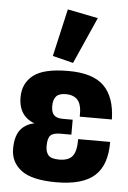

<svg xmlns="http://www.w3.org/2000/svg" viewBox="-52 -752 533 800"><g transform="rotate(5 214.0 -352.0)"><path d="M213.4 8.8Q323.7 8.8 373.8 -36.4Q423.8 -81.5 422.9 -178.2H289.1Q289.6 -127.9 273.2 -107.2Q256.8 -86.4 217.8 -86.4Q184.1 -86.4 172.4 -99.6Q160.6 -112.8 160.6 -138.7Q160.6 -170.4 171.9 -182.4Q183.1 -194.3 213.4 -194.3H259.3V-256.8H216.8Q190.9 -257.3 180.2 -269.3Q169.4 -281.2 169.4 -306.6Q169.4 -333 181.4 -346.7Q193.4 -360.4 221.7 -360.4Q255.9 -360.4 272.5 -340.3Q289.1 -320.3 287.6 -272H421.9Q419.9 -365.7 372.8 -411.9Q325.7 -458 223.1 -457.5Q121.1 -457.5 77.9 -423.6Q34.7 -389.6 34.7 -331.5Q34.7 -286.6 56.9 -258.8Q79.1 -231 125.5 -220.7V-230Q79.1 -229.5 50.8 -202.1Q22.5 -174.8 22.5 -114.7Q22.5 -58.6 67.1 -24.9Q111.8 8.8 213.4 8.8ZM240.2 -492.7 326.7 -687.5 199.2 -712.9 153.8 -514.2Z"/></g></svg>

Font: Roboto Flex Super Cond Bold
Style: Regular
Weight: 700
Width: 3
Designer: Berlow after Robertson
Foundry: Google
Version: Version 3.000